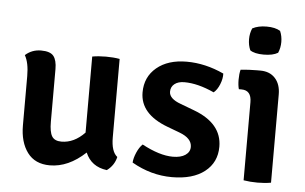

<svg xmlns="http://www.w3.org/2000/svg" viewBox="-50 -775 1374 865"><g transform="rotate(5 636.5 -342.5)"><path d="M67 -160V-383Q67 -443 48 -476Q78 -503 119.5 -503Q161 -503 176 -484Q191 -465 191 -425V-187Q191 -141 203 -121.5Q215 -102 246 -102Q303 -102 351 -152V-496Q379 -501 413 -501Q447 -501 475 -496V-141Q475 -77 503 -55Q494 -16 461 8Q390 -1 364 -63Q287 9 203 9Q136 9 101.5 -37.5Q67 -84 67 -160Z M574 -36Q575 -56 586 -81.5Q597 -107 612 -121Q692 -78 752 -78Q788 -78 808.5 -92Q829 -106 829 -129Q829 -168 773 -189L717 -210Q591 -257 591 -355Q591 -425 642 -467.5Q693 -510 777.5 -510Q862 -510 946 -471Q947 -448 936.5 -422Q926 -396 910 -383Q836 -417 775 -417Q747 -417 730.5 -404Q714 -391 714 -369Q714 -337 767 -318L828 -295Q957 -247 957 -141Q957 -70 903.5 -28Q850 14 755.5 14Q661 14 574 -36Z M1203 -399V0Q1175 5 1142 5Q1109 5 1079 0V-353Q1079 -407 1034 -407H1022Q1017 -424 1017 -450Q1017 -476 1022 -495Q1058 -499 1095 -499H1111Q1154 -499 1178.5 -472Q1203 -445 1203 -399ZM1058 -586Q1048 -609 1048 -635.5Q1048 -662 1058 -685Q1084 -699 1122.5 -699Q1161 -699 1184 -685Q1194 -662 1194 -635.5Q1194 -609 1184 -586Q1161 -572 1119.5 -572Q1078 -572 1058 -586Z"/></g></svg>

Font: Signika Negative
Style: Semibold
Weight: 600
Designer: Anna Giedrys
Foundry: Anna Giedrys
Version: Version 1.001